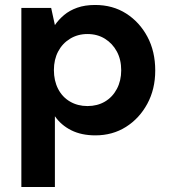

<svg xmlns="http://www.w3.org/2000/svg" viewBox="-20 -533 695 773"><path d="M66 220V-501H186L201 -432Q216 -454 238 -472.5Q260 -491 291 -502Q322 -513 363 -513Q434 -513 488 -478.5Q542 -444 573.5 -385Q605 -326 605 -249Q605 -174 573 -115Q541 -56 487 -22Q433 12 364 12Q308 12 267 -8.5Q226 -29 201 -65V220ZM332 -106Q372 -106 402.5 -124Q433 -142 450.5 -175Q468 -208 468 -250Q468 -293 450.5 -325.5Q433 -358 402.5 -377Q372 -396 332 -396Q293 -396 262 -377Q231 -358 214 -325.5Q197 -293 197 -251Q197 -208 214 -175Q231 -142 262 -124Q293 -106 332 -106Z"/></svg>

Font: DM Sans 17pt
Style: Bold
Weight: 700
Version: Version 4.004;gftools[0.9.30]